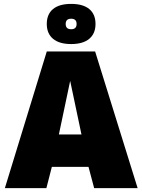

<svg xmlns="http://www.w3.org/2000/svg" viewBox="-20 -965 731 985"><path d="M5 0 220 -701H468L686 0H463L434 -109H246L218 0ZM282 -275H398L340 -550ZM345 -739Q284 -739 252 -766Q220 -793 220 -842Q220 -892 252 -918.5Q284 -945 345 -945Q406 -945 438 -918.5Q470 -892 470 -842Q470 -793 438 -766Q406 -739 345 -739ZM345 -815Q373 -815 373 -842Q373 -869 345 -869Q317 -869 317 -842Q317 -815 345 -815Z"/></svg>

Font: Georama ExtraCondensed Thin ExtraBold
Style: Regular
Weight: 800
Version: Version 1.001